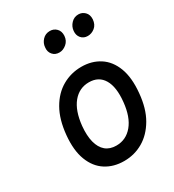

<svg xmlns="http://www.w3.org/2000/svg" viewBox="-178 -828 857 944"><g transform="rotate(-30 250.0 -356.0)"><path d="M249.5 12.5Q190 12.5 145.8 -15.8Q101.5 -44 79.8 -100.5Q58 -157 66 -240.5Q74 -325 106.5 -381.5Q139 -438 188.5 -466.2Q238 -494.5 297 -494.5Q355.5 -494.5 399.8 -466Q444 -437.5 465.5 -381Q487 -324.5 479 -240.5Q471.5 -157 438.8 -100.8Q406 -44.5 357 -16Q308 12.5 249.5 12.5ZM254 -72.5Q309 -72.5 345.5 -116.2Q382 -160 390 -240.5Q398.5 -322 372.5 -366Q346.5 -410 291 -410Q236 -410 200 -366.5Q164 -323 155.5 -240.5Q150.5 -187.5 160.2 -149.8Q170 -112 193.5 -92.2Q217 -72.5 254 -72.5ZM240 -609Q216 -609 202 -625.5Q188 -642 191 -666Q192.5 -689 209 -706.8Q225.5 -724.5 251 -724.5Q273 -724.5 288 -709.2Q303 -694 301.5 -668Q299.5 -641 280.5 -625Q261.5 -609 240 -609ZM401.5 -609.5Q378 -609.5 364.2 -625.8Q350.5 -642 353 -666Q355 -689.5 371.8 -707.2Q388.5 -725 413 -725Q434 -725 449.2 -710Q464.5 -695 463 -668.5Q460.5 -639.5 442 -624.5Q423.5 -609.5 401.5 -609.5Z"/></g></svg>

Font: Karla Medium
Style: Italic
Weight: 500
Italic angle: -8°
Designer: Jonathan Pinhorn
Version: Version 2.001